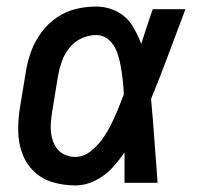

<svg xmlns="http://www.w3.org/2000/svg" viewBox="-20 -558 616 586"><path d="M210 8Q240 8 269 -6Q298 -20 320 -43Q342 -66 360 -93Q360 -47 360 0H461Q456 -64 451.5 -128Q447 -192 441 -256Q469 -324 494.5 -393Q520 -462 546 -530H446Q428 -477 411 -424Q400 -454 383 -481Q366 -508 336.5 -523Q307 -538 273 -538Q242 -538 211 -530.5Q180 -523 152.5 -504Q125 -485 105.5 -458Q86 -431 75 -401Q64 -371 59 -340L41 -230Q35 -194 35.5 -158.5Q36 -123 47.5 -91Q59 -59 83 -35.5Q107 -12 140.5 -2Q174 8 210 8ZM210 -79Q192 -79 175.5 -87Q159 -95 150 -110Q141 -125 137.5 -142.5Q134 -160 135 -178.5Q136 -197 139 -216L157 -326Q161 -348 168.5 -370Q176 -392 191.5 -411.5Q207 -431 229 -441Q251 -451 273 -451Q296 -451 312.5 -436Q329 -421 336.5 -400.5Q344 -380 348 -358.5Q352 -337 354.5 -314.5Q357 -292 358 -270Q349 -246 339.5 -223Q330 -200 318.5 -177Q307 -154 292 -133Q277 -112 255.5 -95.5Q234 -79 210 -79Z"/></svg>

Font: Iosevka Sparkle Medium
Style: Italic
Weight: 500
Italic angle: -9°
Designer: Belleve Invis
Foundry: Belleve Invis
Version: Version 4.5.0; ttfautohint (v1.8.3)